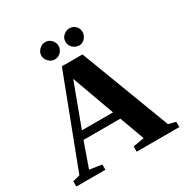

<svg xmlns="http://www.w3.org/2000/svg" viewBox="-187 -986 1097 1138"><g transform="rotate(-30 361.0 -417.0)"><path d="M209 -36V0H10V-36L59 -49L292 -660H433L665 -49L715 -36V0H423V-36L499 -49L437 -218H185L125 -49ZM313 -562 205 -272H418ZM442 -715V-716Q420 -716 401 -733Q383 -750 383 -775Q383 -800 401 -816Q420 -833 442 -833Q467 -833 483 -817Q500 -800 500 -775Q500 -752 483 -733Q466 -715 442 -715ZM278 -716H277Q254 -716 236 -734Q218 -752 218 -775Q218 -798 236 -816Q254 -834 278 -834Q302 -834 319 -816Q336 -797 336 -776Q336 -753 319 -734Q302 -716 278 -716Z"/></g></svg>

Font: Libra Serif Modern
Style: Bold
Weight: 700
Designer: Stefan Peev, Context Ltd
Foundry: Ascender Corporation
Version: Version 1.000